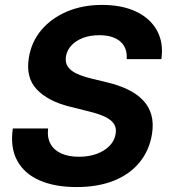

<svg xmlns="http://www.w3.org/2000/svg" viewBox="-20 -758 694 789"><path d="M294.4 10.7Q204.6 10.7 141.8 -17.1Q79.1 -44.9 50.3 -98.6Q21.5 -152.3 32.7 -230H177.7Q173.3 -192.4 187.7 -166.5Q202.1 -140.6 232.2 -127.2Q262.2 -113.8 304.2 -113.8Q345.2 -113.8 377.4 -125.7Q409.7 -137.7 430.2 -158.7Q450.7 -179.7 455.1 -207.5Q459.5 -231.9 448.2 -249Q437 -266.1 411.1 -278.3Q385.3 -290.5 344.7 -300.3L268.6 -319.3Q176.8 -341.8 130.9 -390.9Q85 -439.9 98.6 -521Q108.9 -585.9 150.1 -634.8Q191.4 -683.6 255.6 -710.7Q319.8 -737.8 399.4 -737.8Q481.4 -737.8 539.6 -710.2Q597.7 -682.6 625.2 -632.3Q652.8 -582 643.1 -515.1H500.5Q503.9 -561.5 474.4 -587.4Q444.8 -613.3 388.2 -613.3Q350.1 -613.3 320.8 -602.1Q291.5 -590.8 273.4 -571.3Q255.4 -551.8 251 -526.4Q247.1 -501.5 258.8 -484.1Q270.5 -466.8 295.4 -455.3Q320.3 -443.8 354.5 -435.5L418.5 -419.9Q466.8 -408.7 504.4 -390.6Q542 -372.6 566.9 -346.9Q591.8 -321.3 601.8 -286.4Q611.8 -251.5 604.5 -206.5Q593.8 -140.1 553.7 -91.1Q513.7 -42 448.2 -15.6Q382.8 10.7 294.4 10.7Z"/></svg>

Font: Inter 20pt
Style: Bold Italic
Weight: 700
Italic angle: -9.3988°
Version: Version 4.001;git-66647c0bb